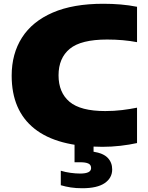

<svg xmlns="http://www.w3.org/2000/svg" viewBox="-20 -770 784 1020"><path d="M524 10Q284 10 163 -86.5Q42 -183 42 -368Q42 -484.5 96.8 -570.2Q151.5 -656 259.8 -703Q368 -750 529 -750Q576.5 -750 621 -746.2Q665.5 -742.5 708 -734V-546Q671.5 -553 632 -556.5Q592.5 -560 549 -560Q410.5 -560 350.8 -510.8Q291 -461.5 291 -370Q291 -278.5 349.5 -229.2Q408 -180 539 -180Q585.5 -180 628.5 -185.2Q671.5 -190.5 708 -198V-10Q667.5 -1 619.8 4.5Q572 10 524 10ZM417 230Q383.5 230 356 225.8Q328.5 221.5 303 214V137Q327 144.5 354.5 148.2Q382 152 406 152Q464 152 464 123Q464 105.5 449.5 98.8Q435 92 407 92H376V-10H477V36Q529 44 552.5 68.8Q576 93.5 576 130Q576 175.5 536.2 202.8Q496.5 230 417 230Z"/></svg>

Font: Encode Sans Exp Black
Style: Regular
Weight: 900
Width: 7
Designer: Multiple Designers
Foundry: Impallari Type
Version: Version 3.002; ttfautohint (v1.8.3) -l 8 -r 50 -G 200 -x 14 